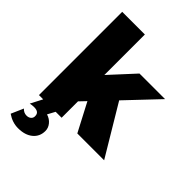

<svg xmlns="http://www.w3.org/2000/svg" viewBox="-281 -855 1210 1210"><g transform="rotate(45 324.0 -250.5)"><path d="M309 -189 268 -146V0H215L188 50Q218 59 236.5 81.5Q255 104 255 131Q255 181 218.5 211Q182 241 120 241Q69 241 23 209L59 127Q77 147 102 147Q121 147 132.5 136.5Q144 126 143 110Q143 75 99 75Q79 75 63 79L104 0H66V-742H268V-381L418 -544H646L447 -334L647 0H408Z"/></g></svg>

Font: Montserrat Extra Bold
Style: Regular
Weight: 800
Designer: Julieta Ulanovsky
Foundry: Julieta Ulanovsky
Version: Version 3.001;PS 003.001;hotconv 1.0.70;makeotf.lib2.5.58329